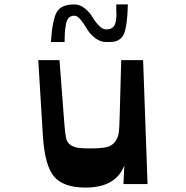

<svg xmlns="http://www.w3.org/2000/svg" viewBox="-20 -832 840 868"><path d="M272 -642H210Q217 -744 237 -778Q257 -812 316 -812Q341 -812 363 -794.5Q385 -777 397.5 -755.5Q410 -734 427 -716.5Q444 -699 460 -699Q476 -699 486 -705.5Q496 -712 500 -723Q504 -734 505.5 -748.5Q507 -763 506 -779Q505 -795 506 -812H558Q557 -763 552.5 -730.5Q548 -698 541 -680.5Q534 -663 520.5 -654Q507 -645 495 -643.5Q483 -642 461 -642Q433 -642 409.5 -660.5Q386 -679 373 -701.5Q360 -724 345 -742.5Q330 -761 316 -761Q300 -761 290.5 -751Q281 -741 277.5 -719Q274 -697 273 -682.5Q272 -668 272 -642ZM366 16Q269 16 226 -32Q183 -80 174 -216L153 -560H249L269 -297Q275 -215 281 -200Q292 -169 338 -163Q357 -161 386 -161Q435 -161 460.5 -166.5Q486 -172 500 -191Q514 -210 517 -232.5Q520 -255 521 -305L528 -560H627L647 0H538L542 -84Q504 16 366 16Z"/></svg>

Font: OpenDyslexic
Style: Regular
Weight: 400
Designer: Abbie Gonzalez
Version: Version 0.920;hotconv 1.0.109;makeotfexe 2.5.65596